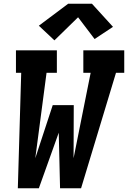

<svg xmlns="http://www.w3.org/2000/svg" viewBox="-20 -1003 682 1023"><path d="M75 0 93 -615H65V-735H283V-615H228L168 -160L261 -443H373L372 -160L463 -615H424V-735H642V-615H598L412 0H300L293 -296L187 0ZM270 -788 187 -866 343 -983H470L582 -860L484 -795L396 -911Z"/></svg>

Font: Iosevka Slab HvExObl
Style: Regular
Weight: 900
Width: 7
Italic angle: -9°
Monospace: yes
Designer: Belleve Invis
Foundry: Belleve Invis
Version: Version 11.1.1; ttfautohint (v1.8.3)